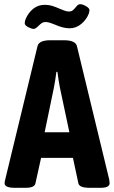

<svg xmlns="http://www.w3.org/2000/svg" viewBox="-20 -894 545 916"><path d="M2 -20Q2 -28 5 -38L159 -674Q166 -702 220 -702H285Q340 -702 347 -674L501 -38Q503 -24 503 -20Q503 2 460 2H407Q359 2 354 -19L328 -141H176L149 -19Q145 2 102 2H50Q2 2 2 -20ZM311 -263 266 -475Q259 -511 254 -551H249Q244 -511 237 -475L193 -263ZM98 -783Q98 -793 103 -805Q116 -834 139 -852.5Q162 -871 194 -871Q213 -871 229 -866Q245 -861 268 -851Q271 -850 284.5 -844.5Q298 -839 308 -839Q319 -839 325.5 -843.5Q332 -848 341 -859Q352 -874 362 -874Q374 -874 390.5 -864.5Q407 -855 407 -845Q407 -842 404 -830Q393 -801 368 -780Q343 -759 312 -759Q281 -759 241 -777Q238 -778 223.5 -783.5Q209 -789 198 -789Q187 -789 179.5 -784Q172 -779 163 -770Q149 -756 141 -756Q131 -756 114.5 -764.5Q98 -773 98 -783Z"/></svg>

Font: Asap Condensed
Style: Bold
Weight: 700
Designer: Pablo Cosgaya
Foundry: Omnibus-Type
Version: Version 1.010; ttfautohint (v1.8)